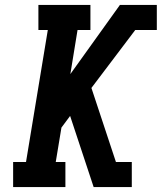

<svg xmlns="http://www.w3.org/2000/svg" viewBox="-20 -755 653 775"><path d="M33 0V-101H85L173 -634H135V-735H345V-634H293L264 -456L464 -735H613V-634H526L349 -400L448 -101H512V0H358L264 -284L263 -287L228 -240L205 -101H244V0Z"/></svg>

Font: Iosevka Slab Extended Oblique
Style: Bold
Weight: 700
Width: 7
Italic angle: -9°
Monospace: yes
Designer: Belleve Invis
Foundry: Belleve Invis
Version: Version 11.1.1; ttfautohint (v1.8.3)